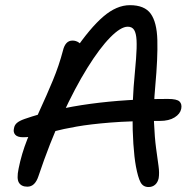

<svg xmlns="http://www.w3.org/2000/svg" viewBox="-20 -729 766 758"><path d="M566.6 9.4Q544.8 9.4 534.8 -9.5Q524.8 -28.4 516.6 -72Q510 -108.2 506.5 -161.3Q503 -214.4 503.3 -273.5Q503.6 -332.6 507.6 -386Q513.6 -451.4 517.1 -497Q520.6 -542.6 519.1 -570.2Q517.6 -597.8 509.6 -610.7Q501.6 -623.6 484.2 -623.6Q456.8 -623.6 415.2 -581.4Q373.6 -539.2 325 -461.1Q276.4 -383 226.3 -274.4Q176.2 -165.8 131.6 -33Q125 -13 114.2 -2.5Q103.4 8 88 8Q64.6 8 54.8 -7.7Q45 -23.4 53.4 -63.2Q64.8 -121 87.6 -178.6Q110.4 -236.2 137.4 -294.6Q164.4 -353 188.8 -411.8Q213.2 -470.6 228.6 -529.6Q233 -548.4 242.3 -558.6Q251.6 -568.8 266.2 -568.8Q280.2 -568.8 291.8 -560.7Q303.4 -552.6 310.2 -535.6L272 -525.4Q335.4 -618.6 387.9 -663.6Q440.4 -708.6 492.8 -708.6Q550.6 -708.6 574.9 -675Q599.2 -641.4 601.2 -571Q603.2 -500.6 593 -389Q585.4 -305.8 588 -245.7Q590.6 -185.6 596.2 -144Q601.8 -102.4 605.8 -74.1Q609.8 -45.8 606.4 -25.4Q602.8 -8.8 592.3 0.3Q581.8 9.4 566.6 9.4ZM70.8 -187.2Q48.8 -187.2 40.1 -197.2Q31.4 -207.2 35.2 -222.4Q37 -235 46.6 -243.5Q56.2 -252 77.2 -259.4Q193 -299.6 336.5 -319Q480 -338.4 643.2 -338.4Q678.2 -338.4 688.7 -328.3Q699.2 -318.2 695.4 -299.2Q691.4 -279.4 669.3 -265.5Q647.2 -251.6 611 -251.6Q496.2 -251.6 416.4 -245.2Q336.6 -238.8 282.6 -229.3Q228.6 -219.8 191.4 -209.9Q154.2 -200 126.5 -193.6Q98.8 -187.2 70.8 -187.2Z"/></svg>

Font: Shantell Sans Light
Style: Italic
Weight: 300
Italic angle: -11°
Designer: Stephen Nixon, Anya Danilova, Shantell Martin
Foundry: Arrow Type
Version: Version 1.008;[ac192a2d6]